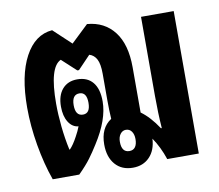

<svg xmlns="http://www.w3.org/2000/svg" viewBox="-64 -593 771 677"><g transform="rotate(-10 321.5 -254.5)"><path d="M74 0Q53 -59 41 -129Q29 -199 29 -264Q29 -379 65 -446Q101 -513 163 -518L226 -459L288 -518Q350 -513 385 -467.5Q420 -422 420 -340V-178Q452 -155 481 -111H484Q480 -165 480 -228V-510H597V0H484Q469 -45 445 -80Q443 -39 420 -15Q397 9 360 9Q320 9 297 -17.5Q274 -44 274 -89Q274 -148 314 -174Q313 -189 312.5 -206Q312 -223 312 -241V-336Q312 -371 303 -388Q294 -405 277 -410L232 -363H226L175 -410Q132 -391 132 -260Q132 -222 136.5 -178Q141 -134 150 -93H152Q165 -106 180 -134Q190 -152 196 -168Q174 -170 160.5 -191.5Q147 -213 147 -247Q147 -287 166.5 -309.5Q186 -332 220 -332Q256 -332 275.5 -308.5Q295 -285 295 -240Q295 -175 243 -94Q228 -70 212.5 -49Q197 -28 169 0ZM219 -206Q245 -206 245 -244Q245 -282 219 -282Q192 -282 192 -244Q192 -206 219 -206ZM358 -51Q372 -51 379 -61Q386 -71 386 -89Q386 -106 378.5 -116.5Q371 -127 358 -127Q346 -127 338 -116.5Q330 -106 330 -89Q330 -51 358 -51Z"/></g></svg>

Font: Noto Sans Thai Looped UI Condensed
Style: Bold
Weight: 700
Width: 3
Designer: Cadson Demak Team
Foundry: Cadson Demak Co., Ltd.
Version: Version 1.000